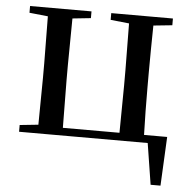

<svg xmlns="http://www.w3.org/2000/svg" viewBox="-51 -572 792 794"><g transform="rotate(5 345.5 -175.5)"><path d="M42 0H576L603 171H644L654 -32H558C556 -88 555 -174 555 -230V-292C555 -346 556 -430 557 -486L635 -494V-522H379V-494L456 -486L458 -292V-230L456 -32H221L219 -230V-292L221 -486L297 -494V-522H42V-494L119 -486L121 -292V-230L119 -36L42 -28Z"/></g></svg>

Font: Source Han Serif SC Medium
Style: Regular
Weight: 500
Designer: Ryoko NISHIZUKA 西塚涼子 (kana & ideographs); Frank Grießhammer (Latin, Greek & Cyrillic); Wenlong ZHANG 张文龙 (bopomofo); San
Foundry: Adobe
Version: Version 2.003;hotconv 1.1.1;makeotfexe 2.6.0